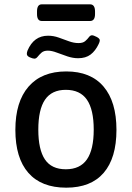

<svg xmlns="http://www.w3.org/2000/svg" viewBox="-20 -860 609 887"><path d="M173 -763Q151 -763 151 -795V-807Q151 -840 173 -840H396Q419 -840 419 -807V-795Q419 -763 396 -763ZM139 -589Q132 -589 118 -595Q104 -601 104 -611Q104 -618 107 -626Q136 -695 202 -695Q227 -695 251 -686.5Q275 -678 298 -669.5Q321 -661 343 -661Q363 -661 373.5 -670Q384 -679 390.5 -688Q397 -697 405 -697Q412 -697 426.5 -689.5Q441 -682 441 -674Q441 -667 436 -657Q421 -625 398.5 -608Q376 -591 341 -591Q317 -591 291.5 -599.5Q266 -608 242.5 -617Q219 -626 201 -626Q182 -626 171.5 -616.5Q161 -607 154 -598Q147 -589 139 -589ZM286 7Q171 7 111 -61.5Q51 -130 51 -260Q51 -390 112 -460Q173 -530 286 -530Q399 -530 458.5 -460Q518 -390 518 -260Q518 -130 459 -61.5Q400 7 286 7ZM284 -78Q350 -78 381.5 -123.5Q413 -169 413 -261Q413 -354 381.5 -399.5Q350 -445 284 -445Q219 -445 188 -399.5Q157 -354 157 -261Q157 -169 187.5 -123.5Q218 -78 284 -78Z"/></svg>

Font: Asap Medium
Style: Regular
Weight: 500
Designer: Pablo Cosgaya
Foundry: Omnibus-Type
Version: Version 3.001; ttfautohint (v1.8.3)